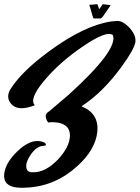

<svg xmlns="http://www.w3.org/2000/svg" viewBox="-20 -651 665 914"><path d="M506 -625Q506 -625 471 -574Q463 -564 459 -563H426L425 -564Q424 -564 419 -580.5Q414 -597 410 -612L405 -628L444 -631L452 -607L469 -631Q469 -631 504 -627Q506 -626 506 -625ZM146 -150Q64 -118 32 -158Q8 -187 28 -224Q29 -226 30 -227Q84 -312 214 -407Q381 -530 510 -549Q522 -550 533 -551Q563 -555 598 -517Q630 -480 624 -449Q619 -417 560 -335Q470 -211 368 -145Q453 -110 443 -22Q434 61 350 138Q246 234 111 242Q87 244 64 242Q-6 236 0 177Q6 124 62 70Q123 11 175 22Q185 24 194 29Q205 42 190 43Q153 43 123 90Q96 133 109 158Q116 170 136 169Q196 171 257 107Q312 48 313 -6Q313 -64 240 -69Q226 -70 209 -68Q184 -105 214 -121Q214 -121 307 -200Q541 -412 518 -483Q491 -509 376 -431Q262 -354 187 -263Q118 -179 146 -150Z"/></svg>

Font: Sagha
Style: Regular
Weight: 400
Designer: MUHAMMAD YONI
Version: Version 001.000